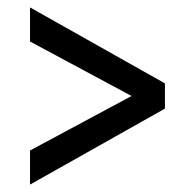

<svg xmlns="http://www.w3.org/2000/svg" viewBox="-20 -513 526 518"><path d="M61 -15V-107L335 -254L61 -401V-493L425 -288V-220Z"/></svg>

Font: Mukta Malar SemiBold
Style: Regular
Weight: 600
Designer: Aadarsh Rajan, Girish Dalvi, Yashodeep Gholap
Foundry: Ek Type
Version: Version 2.538;PS 1.000;hotconv 16.6.51;makeotf.lib2.5.65220;